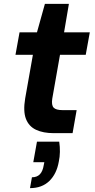

<svg xmlns="http://www.w3.org/2000/svg" viewBox="-20 -688 492 992"><path d="M258 0Q203 0 166 -17.5Q129 -35 114 -74Q99 -113 110 -179L150 -405H60L81 -521H171L212 -668H336L311 -521H444L423 -405H290L250 -178Q245 -145 257 -132Q269 -119 304 -119H376L355 0ZM135 284 145 228Q171 228 186 212.5Q201 197 206 165L209 150H152L171 44H286Q290 71 289.5 97Q289 123 284 146Q273 210 235 247Q197 284 135 284Z"/></svg>

Font: DM Sans 10pt ExtraBold
Style: Italic
Weight: 800
Italic angle: -10°
Version: Version 4.004;gftools[0.9.30]